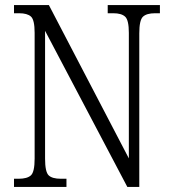

<svg xmlns="http://www.w3.org/2000/svg" viewBox="-20 -734 675 754"><path d="M35 0V-32H53Q87 -32 101.5 -45.5Q116 -59 116 -111V-605Q116 -656 101.5 -669Q87 -682 55 -682H35V-714H172L486 -112V-605Q486 -655 471.5 -668.5Q457 -682 425 -682H403V-714H608V-682H589Q556 -682 541.5 -668.5Q527 -655 527 -603V0H480L157 -613V-111Q157 -59 171 -45.5Q185 -32 219 -32H241V0Z"/></svg>

Font: Noto Serif Tamil Condensed Light
Style: Italic
Weight: 300
Width: 3
Italic angle: -12°
Designer: Indian Type Foundry, Tom Grace, and the Monotype Design Team
Foundry: Monotype Imaging Inc.
Version: Version 2.003; ttfautohint (v1.8.4.7-5d5b)